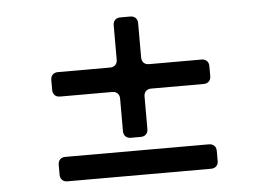

<svg xmlns="http://www.w3.org/2000/svg" viewBox="-43 -684 874 634"><g transform="rotate(-5 394.0 -367.0)"><path d="M434 -605V-491Q434 -480 440.5 -473.5Q447 -467 458 -467H632Q643 -467 649.5 -460.5Q656 -454 656 -443V-410Q656 -399 649.5 -392.5Q643 -386 632 -386H458Q447 -386 440.5 -379.5Q434 -373 434 -362V-254Q434 -243 427.5 -236.5Q421 -230 410 -230H377Q366 -230 359.5 -236.5Q353 -243 353 -254V-362Q353 -373 346.5 -379.5Q340 -386 329 -386H156Q145 -386 138.5 -392.5Q132 -399 132 -410V-443Q132 -454 138.5 -460.5Q145 -467 156 -467H329Q340 -467 346.5 -473.5Q353 -480 353 -491V-605Q353 -616 359.5 -622.5Q366 -629 377 -629H410Q421 -629 427.5 -622.5Q434 -616 434 -605ZM632 -105H156Q145 -105 138.5 -111.5Q132 -118 132 -129V-162Q132 -173 138.5 -179.5Q145 -186 156 -186H632Q643 -186 649.5 -179.5Q656 -173 656 -162V-129Q656 -118 649.5 -111.5Q643 -105 632 -105Z"/></g></svg>

Font: Shippori Gochic B2 Bold
Style: Regular
Weight: 700
Designer: FONTDASU
Foundry: FONTDASU / Google Inc. / but / Adobe
Version: Version 1.130